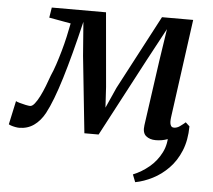

<svg xmlns="http://www.w3.org/2000/svg" viewBox="-81 -612 977 880"><g transform="rotate(5 407.0 -172.0)"><path d="M649 10Q621.5 10 604.2 -4.5Q587 -19 592 -54L634 -352.5L656.5 -501.5L577 -353.5L386.5 7H321L284 -346L272 -501.5Q253.5 -423.5 236 -357.2Q218.5 -291 202 -237Q185.5 -183 169.5 -141.2Q153.5 -99.5 138 -70.5Q117.5 -33 88.2 -12.5Q59 8 20.5 8Q13 8 2.5 6Q-8 4 -16.8 1Q-25.5 -2 -27.5 -4L-4 -112.5Q-0.5 -110 13 -106Q26.5 -102 41.2 -99Q56 -96 62 -96Q72 -96 83 -109.8Q94 -123.5 105 -145.2Q116 -167 126.2 -193.2Q136.5 -219.5 145 -244Q155 -266 165 -296Q175 -326 184.5 -359.5Q194 -393 201.5 -426.5Q209 -460 214.5 -489L114.5 -507L122 -554H371.5L401.5 -213.5L407 -118.5L449.5 -213.5L629 -554H772.5L710.5 -101Q709 -90 709.2 -79.2Q709.5 -68.5 713.8 -61.5Q718 -54.5 727.5 -54.5Q741.5 -54.5 754.2 -63.5Q767 -72.5 779.5 -83.5L798 -66.5Q793 -60.5 780.2 -48Q767.5 -35.5 748 -22.2Q728.5 -9 703.5 0.5Q678.5 10 649 10ZM798 -66.5Q797.5 -2.5 777.5 46Q757.5 94.5 724.5 128.2Q691.5 162 651.8 182.2Q612 202.5 572.5 210L559 175.5Q598.5 159.5 632.8 131Q667 102.5 687.2 62.2Q707.5 22 704.5 -29Z"/></g></svg>

Font: Merriweather 20pt Medium
Style: Italic
Weight: 500
Italic angle: -7.8°
Version: Version 2.101